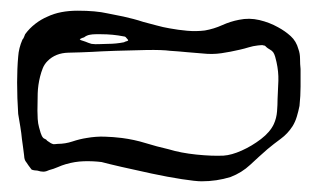

<svg xmlns="http://www.w3.org/2000/svg" viewBox="-20 -478 589 359"><path d="M540 -280Q538 -270 535 -260Q532 -250 527 -242Q518 -228 505 -218.5Q492 -209 480 -199Q464 -185 448 -170Q432 -155 411 -147Q398 -143 384.5 -141Q371 -139 357 -139Q346 -139 320 -143Q294 -147 263.5 -153.5Q233 -160 207 -166Q181 -172 170 -175Q154 -177 137 -176.5Q120 -176 103 -171Q96 -169 88 -165.5Q80 -162 72 -160Q70 -159 67 -158Q64 -157 61 -157Q56 -157 50 -159Q48 -159 44.5 -159.5Q41 -160 39 -161Q38 -162 36 -165Q34 -168 33 -169Q32 -171 30 -173.5Q28 -176 27 -178Q26 -180 25.5 -183Q25 -186 25 -188Q24 -196 23 -203.5Q22 -211 21 -218Q20 -229 18 -241Q16 -253 14 -265Q13 -280 12.5 -294.5Q12 -309 12 -324Q12 -336 12.5 -348.5Q13 -361 14 -372Q15 -388 22 -404Q24 -406 25 -409Q26 -412 27 -414Q35 -425 46 -433.5Q57 -442 69 -447Q92 -458 125.5 -458Q159 -458 181 -453L211 -447Q220 -445 229.5 -442.5Q239 -440 248 -437Q260 -434 272.5 -430.5Q285 -427 297 -425Q313 -422 330 -420.5Q347 -419 363 -421Q380 -424 395.5 -431Q411 -438 427 -441Q446 -445 465 -440.5Q484 -436 500 -427Q513 -420 523.5 -410.5Q534 -401 538 -386Q541 -378 541 -368Q541 -358 542 -349Q542 -333 542 -316Q542 -299 540 -280ZM182 -396Q197 -396 212 -399Q213 -400 217 -401Q221 -402 219 -404Q217 -406 215.5 -408Q214 -410 211 -410Q201 -412 190.5 -413Q180 -414 169 -414Q165 -414 159 -414Q153 -414 148 -413Q142 -412 137 -408Q136 -408 132.5 -406.5Q129 -405 129 -404Q129 -405 131 -403L140 -400Q142 -399 145 -398Q148 -397 151 -396Q158 -395 166 -395.5Q174 -396 182 -396ZM497 -362Q496 -367 494.5 -372Q493 -377 491 -380Q489 -383 484.5 -385.5Q480 -388 478 -390Q477 -391 476 -392Q475 -393 473 -393Q471 -394 467.5 -393.5Q464 -393 462 -393Q453 -392 445 -389.5Q437 -387 428 -385Q411 -381 394 -378.5Q377 -376 359 -378Q344 -379 329 -380.5Q314 -382 298 -383Q283 -385 254 -384.5Q225 -384 196 -383Q167 -382 152 -381Q132 -380 108 -379.5Q84 -379 69 -364Q63 -358 60 -350.5Q57 -343 55 -335Q51 -319 50.5 -303.5Q50 -288 50 -271Q50 -264 50.5 -255.5Q51 -247 53 -240Q54 -236 56 -229.5Q58 -223 61 -220Q62 -219 64.5 -218Q67 -217 68 -215Q70 -214 72.5 -212Q75 -210 78 -209Q80 -208 83 -208.5Q86 -209 88 -209Q102 -209 115.5 -213.5Q129 -218 142 -220Q159 -223 175.5 -222.5Q192 -222 208 -220Q231 -217 252 -210.5Q273 -204 295 -199Q318 -192 347 -189Q376 -186 398 -187Q413 -188 432 -196.5Q451 -205 468 -218Q485 -231 492 -246Q497 -257 498 -269.5Q499 -282 499 -293Q500 -310 500.5 -327Q501 -344 497 -362Z"/></svg>

Font: Rubik Vinyl
Style: Regular
Weight: 400
Designer: Hubert and Fischer, NaN
Foundry: Hubert and Fischer, NaN
Version: Version 2.200